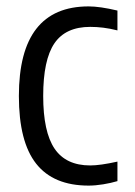

<svg xmlns="http://www.w3.org/2000/svg" viewBox="-20 -570 421 600"><path d="M257 10Q147 10 93 -58.5Q39 -127 39 -270Q39 -550 257 -550Q292 -550 347 -537V-475Q323 -481 302.5 -483.5Q282 -486 262 -486Q185 -486 150 -434.5Q115 -383 115 -270Q115 -158 150.5 -105.5Q186 -53 262 -53Q293 -53 347 -65V-4Q327 2 302.5 6Q278 10 257 10Z"/></svg>

Font: Encode Sans Compressed
Style: Regular
Weight: 400
Designer: Pablo Impallari, Andres Torresi
Foundry: Pablo Impallari, Andres Torresi
Version: Version 1.000; ttfautohint (v1.00) -l 8 -r 50 -G 200 -x 14 -